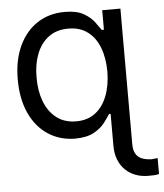

<svg xmlns="http://www.w3.org/2000/svg" viewBox="-53 -593 719 842"><g transform="rotate(-5 306.5 -172.0)"><path d="M565.4 202.1Q535.6 202.1 510.3 192.6Q484.9 183.1 465.6 164.6Q446.3 146 435.5 119.1Q424.8 92.3 424.8 57.6V22.5H507.8V57.6Q507.8 85.4 517.8 101.3Q527.8 117.2 545.9 123.8Q564 130.4 586.9 130.9Q593.8 130.4 600.6 129.6Q607.4 128.9 613.3 127.9V198.2Q603.5 201.2 590.8 201.7Q578.1 202.1 565.4 202.1ZM260.7 11.7Q193.4 11.2 141.6 -22.9Q89.8 -57.1 61 -119.9Q32.2 -182.6 32.2 -268.6Q32.2 -353.5 61.3 -415.8Q90.3 -478 142.3 -512Q194.3 -545.9 262.7 -545.9Q314.9 -545.9 345.5 -528.6Q376 -511.2 392.3 -489.3Q408.7 -467.3 418 -453.1H459V-83H418Q408.7 -68.4 391.8 -45.9Q375 -23.4 343.8 -6.1Q312.5 11.2 260.7 11.7ZM507.8 22.5H424.8V-127.9L453.1 -263.7L427.7 -438.5V-539.1H507.8ZM272.5 -63.5Q321.8 -63.5 356 -89.4Q390.1 -115.2 408.2 -161.9Q426.3 -208.5 426.8 -269.5Q426.3 -330.1 408.7 -375.5Q391.1 -420.9 356.9 -446.3Q322.8 -471.7 272.5 -471.7Q219.7 -471.7 184.6 -444.8Q149.4 -418 132.1 -372.3Q114.7 -326.7 115.2 -269.5Q114.7 -211.9 132.3 -165Q149.9 -118.2 185.1 -90.8Q220.2 -63.5 272.5 -63.5Z"/></g></svg>

Font: Inter Display V
Style: Regular
Weight: 400
Designer: Rasmus Andersson
Foundry: rsms
Version: Version 3.015;git-src